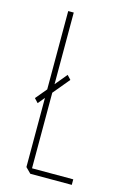

<svg xmlns="http://www.w3.org/2000/svg" viewBox="-110 -753 529 805"><g transform="rotate(15 154.5 -350.0)"><path d="M59 -294 43 -311V-312L83 -360V-700H107V-389L150 -441L166 -424V-423L107 -352V-24H286V0H106L83 -23V-323Z"/></g></svg>

Font: Foldit Thin Thin
Style: Regular
Weight: 250
Version: Version 1.003